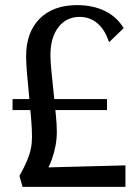

<svg xmlns="http://www.w3.org/2000/svg" viewBox="-20 -730 544 750"><path d="M68 0 56 -43Q75 -77 85.5 -102Q96 -127 100.5 -149Q105 -171 105 -196Q105 -225 101.5 -267.5Q98 -310 93.5 -356Q89 -402 85.5 -443Q82 -484 82 -510Q82 -604 135 -657Q188 -710 281 -710Q343 -710 390 -687Q437 -664 463 -620L406 -565Q390 -614 360.5 -639Q331 -664 291 -664Q239 -664 208 -623.5Q177 -583 177 -515Q177 -490 181 -450.5Q185 -411 189.5 -367Q194 -323 198 -283Q202 -243 202 -216Q202 -188 197 -161Q192 -134 182.5 -107.5Q173 -81 157 -53L124 -75L470 -84V0ZM29 -300V-343H398V-300Z"/></svg>

Font: Sutasoma
Style: Regular
Weight: 400
Designer: Izhar Fathurrohim, Akbar Rohmanto, Arusyal Khofiqoini
Foundry: Kiwari Kolektiv
Version: Version 1.102